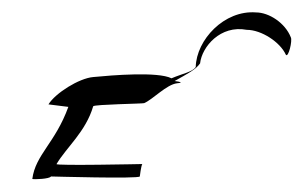

<svg xmlns="http://www.w3.org/2000/svg" viewBox="-20 -330 489 309"><path d="M58 -162 90 -158C69 -100 37 -81 32 -42C35 -41 60 -42 62 -46C62 -46 203 -42 205 -46C205 -46 207 -63 209 -66C209 -66 68 -63 71 -66C87 -93 118 -118 130 -159C132 -162 209 -163 212 -164C226 -170 248 -194 265 -196C287 -198 238 -202 260 -199C283 -212 295 -218 302 -228C305 -255 335 -290 377 -282C401 -282 431 -262 440 -242C444 -236 451 -265 448 -270C439 -293 413 -310 392 -310C341 -314 296 -266 295 -222C289 -214 275 -212 256 -204C234 -215 161 -209 130 -206C107 -204 69 -180 58 -162Z"/></svg>

Font: pokerface
Style: oblique
Weight: 400
Version: Version 1